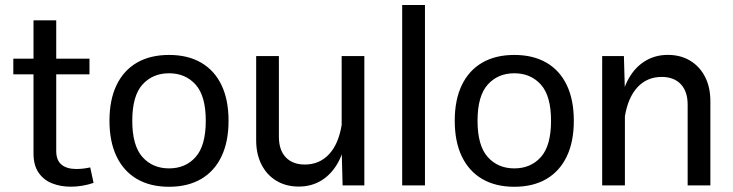

<svg xmlns="http://www.w3.org/2000/svg" viewBox="-20 -731 2890 757"><path d="M335.7 -71Q324.5 -68.4 309.8 -66.5Q295.2 -64.7 281 -64.7Q243.4 -64.7 222.5 -81.9Q201.7 -99.1 201.7 -135.7V-650.9H112.1V-126.2Q112.1 -79.3 132.1 -50.3Q152.1 -21.2 185.5 -8.1Q219 5.1 259.3 5.1Q282.2 5.1 305.3 1.1Q328.4 -2.9 348.9 -10ZM32.5 -438H332.8V-499.8H32.5Z M646.5 -442.1Q711.2 -442.1 751.2 -397.5Q791.3 -352.8 791.3 -254.9Q791.3 -157 751.5 -112.1Q711.7 -67.1 646.5 -67.1Q581.5 -67.1 541.5 -112.1Q501.5 -157 501.5 -254.9Q501.5 -352.8 541.6 -397.5Q581.8 -442.1 646.5 -442.1ZM646.5 -514.4Q572.5 -514.4 520 -484Q467.5 -453.6 439.6 -395.6Q411.6 -337.6 411.6 -254.9Q411.6 -172.1 439.7 -113.9Q467.8 -55.7 520.3 -25.1Q572.8 5.4 646.5 5.4Q720.2 5.4 772.7 -25.1Q825.2 -55.7 853.1 -113.9Q881.1 -172.1 881.1 -254.9Q881.1 -337.6 853.3 -395.6Q825.4 -453.6 772.9 -484Q720.5 -514.4 646.5 -514.4Z M1327.1 -510V-140.4L1330.8 0H1416.5V-510ZM990 -178.2Q990 -123.3 1011 -82.2Q1032 -41 1069.8 -18.2Q1107.7 4.6 1158 4.6Q1208.3 4.6 1247.7 -19.8Q1287.1 -44.2 1312.4 -89.4Q1337.6 -134.5 1344.5 -196.8L1327.1 -238.5Q1314.9 -163.1 1277.1 -122.7Q1239.3 -82.3 1181.9 -82.3Q1133.8 -82.3 1106.7 -110.8Q1079.6 -139.4 1079.6 -191.7V-510H990Z M1655.5 0V-711.2H1565.7V0Z M2007.8 -442.1Q2072.5 -442.1 2112.5 -397.5Q2152.6 -352.8 2152.6 -254.9Q2152.6 -157 2112.8 -112.1Q2073 -67.1 2007.8 -67.1Q1942.9 -67.1 1902.8 -112.1Q1862.8 -157 1862.8 -254.9Q1862.8 -352.8 1903 -397.5Q1943.1 -442.1 2007.8 -442.1ZM2007.8 -514.4Q1933.8 -514.4 1881.3 -484Q1828.9 -453.6 1800.9 -395.6Q1772.9 -337.6 1772.9 -254.9Q1772.9 -172.1 1801 -113.9Q1829.1 -55.7 1881.6 -25.1Q1934.1 5.4 2007.8 5.4Q2081.5 5.4 2134 -25.1Q2186.5 -55.7 2214.5 -113.9Q2242.4 -172.1 2242.4 -254.9Q2242.4 -337.6 2214.6 -395.6Q2186.8 -453.6 2134.3 -484Q2081.8 -514.4 2007.8 -514.4Z M2443.8 0V-369.6L2439.9 -510H2354.2V0ZM2780.8 -331.8Q2780.8 -387.2 2759.8 -428.1Q2738.8 -469 2701 -491.8Q2663.3 -514.6 2612.8 -514.6Q2563 -514.6 2523.3 -490.2Q2483.6 -465.8 2458.4 -420.8Q2433.1 -375.7 2426.3 -313.2L2443.6 -271.5Q2456.1 -347.2 2493.8 -387.5Q2531.5 -427.7 2588.9 -427.7Q2637 -427.7 2664.1 -399.2Q2691.2 -370.6 2691.2 -318.4V0H2780.8Z"/></svg>

Font: Estedad-FD-VF Thin
Style: Regular
Weight: 100
Designer: Amin Abedi
Version: Version 5.0